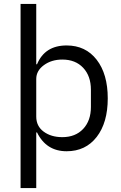

<svg xmlns="http://www.w3.org/2000/svg" viewBox="-20 -760 620 980"><path d="M85 200V-740H165V-432H169Q209 -528 320 -528Q417 -528 473.5 -455Q530 -382 530 -258Q530 -134 473.5 -61Q417 12 320 12Q216 12 169 -84H165V200ZM298 -60Q365 -60 404.5 -102Q444 -144 444 -214V-302Q444 -372 404.5 -414Q365 -456 298 -456Q243 -456 204 -427.5Q165 -399 165 -357V-165Q165 -116 203 -88Q241 -60 298 -60Z"/></svg>

Font: Anuphan
Style: Regular
Weight: 400
Designer: Mike Abbink, Paul van der Laan, Pieter van Rosmalen, Mint Tantisuwanna
Foundry: Bold Monday; Cadson Demak
Version: Version 3.002;hotconv 1.0.109;makeotfexe 2.5.65596